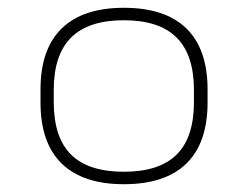

<svg xmlns="http://www.w3.org/2000/svg" viewBox="-20 -758 640 493"><path d="M298 -285Q193 -285 138.5 -338Q84 -391 84 -495V-528Q84 -632 138.5 -685Q193 -738 298 -738Q404 -738 458.5 -685Q513 -632 513 -528V-495Q513 -391 458.5 -338Q404 -285 298 -285ZM298 -317Q389 -317 433.5 -361Q478 -405 478 -496V-527Q478 -617 433.5 -661.5Q389 -706 298 -706Q207 -706 162.5 -661.5Q118 -617 118 -527V-496Q118 -405 162.5 -361Q207 -317 298 -317Z"/></svg>

Font: M PLUS Code Latin Expanded ExtraLight
Style: Regular
Weight: 250
Width: 7
Designer: Coji Morishita
Foundry: UNDERFOREST DESIGN
Version: Version 1.002; ttfautohint (v1.8.3)